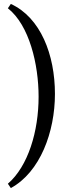

<svg xmlns="http://www.w3.org/2000/svg" viewBox="-20 -801 356 975"><path d="M35 -781 20 -759C129 -673 176 -474 176 -310C176 -134 123 43 20 132L35 154C184 73 259 -131 259 -324C259 -523 186 -712 35 -781Z"/></svg>

Font: Temporarium
Style: Regular
Weight: 400
Version: Version 1.1